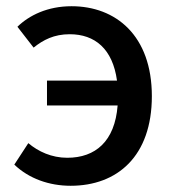

<svg xmlns="http://www.w3.org/2000/svg" viewBox="-20 -584 557 617"><path d="M207 13C357 13 468 -82 468 -275C468 -470 352 -564 210 -564C133 -564 74 -535 36 -498L88 -431C119 -456 154 -474 204 -474C285 -474 342 -427 356 -325H131V-245H358C349 -130 287 -77 196 -77C146 -77 103 -97 71 -124L26 -55C73 -10 138 13 207 13Z"/></svg>

Font: Noto Sans JP Medium
Style: Regular
Weight: 500
Designer: Ryoko NISHIZUKA  (kana, bopomofo & ideographs); Paul D. Hunt (Latin, Greek & Cyrillic); Sandoll Communications , Soo-you
Foundry: Adobe
Version: Version 2.002;hotconv 1.0.116;makeotfexe 2.5.65601